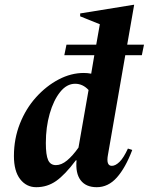

<svg xmlns="http://www.w3.org/2000/svg" viewBox="-20 -770 620 800"><path d="M131 10Q90 10 64 -23.5Q38 -57 38 -120Q38 -192 63 -255Q88 -318 130.5 -365Q173 -412 224.5 -439Q276 -466 329 -466Q345 -466 360 -463L373 -540H248L257 -584H381L396 -669L314 -702V-714L536 -750H539L510 -584H580L571 -540H502L430 -126Q421 -79 446 -79Q461 -79 478 -95.5Q495 -112 513 -151L531 -145Q503 -71 467 -30.5Q431 10 383 10Q338 10 316 -19Q294 -48 299 -102H296Q251 -42 214 -16Q177 10 131 10ZM171 -174Q171 -124 180.5 -103Q190 -82 213 -82Q236 -82 259.5 -101.5Q283 -121 307 -155L349 -395Q325 -421 293 -421Q258 -421 230.5 -386.5Q203 -352 187 -296Q171 -240 171 -174Z"/></svg>

Font: Spectral
Style: Bold Italic
Weight: 700
Italic angle: -10°
Designer: Jean-Baptiste Levee
Foundry: Production Type
Version: Version 2.001